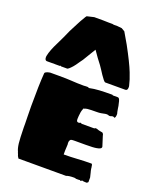

<svg xmlns="http://www.w3.org/2000/svg" viewBox="-177 -1103 986 1203"><g transform="rotate(20 316.5 -501.5)"><path d="M93 -8Q86 -17 83 -30Q80 -35 78 -43Q69 -61 65 -93Q61 -139 61 -166Q60 -178 60 -199V-223Q60 -253 59 -270Q58 -288 58 -341Q58 -483 64 -560Q64 -572 98 -578H128H153Q210 -578 238 -576Q280 -573 323 -573Q333 -573 338 -574H353L358 -570Q391 -577 426 -579Q461 -581 511 -581Q513 -581 516 -578H548Q556 -578 560.5 -569Q565 -560 568 -543Q572 -530 574 -511Q578 -486 581 -478Q581 -450 571 -450Q570 -450 568 -453L564 -454Q559 -455 553 -453Q547 -450 540 -450Q534 -450 530 -453Q528 -454 521 -454Q512 -454 500 -451Q496 -450 484.5 -448Q473 -446 458 -446Q415 -446 396 -444Q385 -443 375 -438V-440Q371 -440 368 -430Q361 -413 359 -383Q358 -374 358 -363Q358 -352 361.5 -348Q365 -344 373 -344Q379 -344 383 -348Q385 -348 388 -347Q391 -346 393 -344H478Q479 -346 481 -347Q483 -348 485 -348Q495 -348 500 -345Q506 -342 524 -339Q534 -339 538 -333Q543 -326 543 -320L564 -254Q567 -238 534 -233Q515 -229 461 -229H418H388Q374 -229 367 -227.5Q360 -226 358 -220Q354 -215 354 -204V-200Q354 -195 355 -193L354 -171Q353 -164 353 -150V-140V-131V-125Q398 -125 445 -128Q491 -131 536 -131Q539 -131 541 -126.5Q543 -122 543 -116Q545 -110 545 -103Q547 -88 551 -75L558 -46V-26V-23V-15L550 -8H543H540Q529 -8 526 -9Q523 -11 519 -11Q517 -10 513 -8Q509 -6 506 -4V-9L494 -8H479Q475 -8 473 -10L465 -11Q428 -11 413 -4H96Q94 -4 93 -8ZM40 -658V-664Q40 -668 41 -670Q48 -707 79 -768Q86 -784 102 -816L124 -865L154 -923Q162 -940 186 -980L192 -988L239 -999H297L335 -998H350H361Q365 -996 374 -996H394L424 -993L446 -980L489 -906Q544 -805 565 -751Q583 -706 591 -670L592 -664V-658Q592 -638 577 -638H555H531H502H465H444Q439 -638 430 -649Q409 -676 392 -704Q382 -720 375 -729Q348 -763 316 -810Q277 -744 264 -724L251 -706Q231 -676 221 -665Q197 -638 189 -638H170H149L145 -641L140 -638H110Q106 -638 100 -638.5Q94 -639 84 -638H54Q47 -638 43.5 -644Q40 -650 40 -658Z"/></g></svg>

Font: Sigmar One
Style: Regular
Weight: 400
Designer: Vernon Adams
Foundry: Vernon Adams
Version: Version 2.000